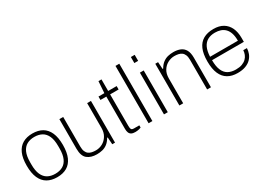

<svg xmlns="http://www.w3.org/2000/svg" viewBox="-23 -1403 2855 2096"><g transform="rotate(-30 1404.5 -355.5)"><path d="M268 12Q196 12 145 -17.5Q94 -47 67 -108Q40 -169 40 -263Q40 -358 67 -418.5Q94 -479 145 -508.5Q196 -538 268 -538Q341 -538 391.5 -508.5Q442 -479 469 -418.5Q496 -358 496 -263Q496 -169 469 -108Q442 -47 391.5 -17.5Q341 12 268 12ZM268 -31Q323 -31 362.5 -53Q402 -75 423.5 -123Q445 -171 445 -248V-278Q445 -356 423.5 -403.5Q402 -451 362.5 -473Q323 -495 268 -495Q213 -495 173.5 -473Q134 -451 112.5 -403.5Q91 -356 91 -278V-248Q91 -171 112.5 -123Q134 -75 173.5 -53Q213 -31 268 -31Z M768 12Q693 12 648 -24.5Q603 -61 603 -153V-526H651V-153Q651 -115 661 -91Q671 -67 688.5 -54Q706 -41 729.5 -36Q753 -31 780 -31Q823 -31 862.5 -52Q902 -73 927.5 -114Q953 -155 953 -213V-526H1001V0H966L960 -89H953Q929 -48 900 -26Q871 -4 837.5 4Q804 12 768 12Z M1252 11Q1221 11 1203 1Q1185 -9 1177.5 -28.5Q1170 -48 1170 -74V-483H1096V-526H1170L1180 -672H1218V-526H1325V-483H1218V-88Q1218 -58 1224.5 -44.5Q1231 -31 1259 -31H1325V-3Q1315 2 1302 5Q1289 8 1276 9.5Q1263 11 1252 11Z M1424 0V-723H1472V0Z M1618 -647V-723H1666V-647ZM1618 0V-526H1666V0Z M1812 0V-526H1847L1853 -437H1860Q1884 -478 1913.5 -500Q1943 -522 1976 -530Q2009 -538 2045 -538Q2095 -538 2132 -522.5Q2169 -507 2189.5 -471Q2210 -435 2210 -373V0H2162V-373Q2162 -411 2152 -435Q2142 -459 2124.5 -472Q2107 -485 2083.5 -490Q2060 -495 2033 -495Q1990 -495 1950 -474Q1910 -453 1885 -412.5Q1860 -372 1860 -313V0Z M2542 12Q2471 12 2420.5 -17.5Q2370 -47 2343.5 -108Q2317 -169 2317 -263Q2317 -358 2343.5 -418.5Q2370 -479 2422 -508.5Q2474 -538 2550 -538Q2622 -538 2670.5 -509Q2719 -480 2744 -426.5Q2769 -373 2769 -300V-250H2368Q2368 -170 2389.5 -121.5Q2411 -73 2450.5 -52Q2490 -31 2545 -31Q2591 -31 2623 -43Q2655 -55 2675.5 -75Q2696 -95 2706.5 -121Q2717 -147 2718 -174H2764Q2763 -140 2750.5 -107Q2738 -74 2712 -47Q2686 -20 2644 -4Q2602 12 2542 12ZM2368 -293H2719Q2719 -350 2706 -388.5Q2693 -427 2669.5 -450.5Q2646 -474 2614.5 -484.5Q2583 -495 2545 -495Q2490 -495 2451.5 -473.5Q2413 -452 2392 -407.5Q2371 -363 2368 -293Z"/></g></svg>

Font: Archivo SemiBold Thin
Style: Regular
Weight: 250
Version: Version 2.001